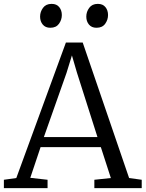

<svg xmlns="http://www.w3.org/2000/svg" viewBox="-28 -969 750 989"><path d="M56 -52 311.5 -750H398L637 -52L702 -43V0H458V-43L543 -52L491.5 -211H181L128 -53L217 -43V0H-8V-43ZM474 -263 368 -596 342.5 -683.5 314.5 -593 198 -263ZM230.5 -826Q206 -826 192.2 -842.5Q178.5 -859 178.5 -883.5Q178.5 -908 193.5 -928.5Q208.5 -949 237.5 -949H238.5Q263.5 -949 277 -932.5Q290.5 -916 290.5 -891.5Q290.5 -867 275.8 -846.5Q261 -826 231.5 -826ZM468.5 -826Q444 -826 430.2 -842.5Q416.5 -859 416.5 -883.5Q416.5 -908 431.5 -928.5Q446.5 -949 475.5 -949H476.5Q501.5 -949 515 -932.5Q528.5 -916 528.5 -891.5Q528.5 -867 513.8 -846.5Q499 -826 469.5 -826Z"/></svg>

Font: Merriweather 7pt Light
Style: Regular
Weight: 300
Designer: Eben Sorkin
Foundry: Eben Sorkin
Version: Version 2.200;gftools[0.9.31]